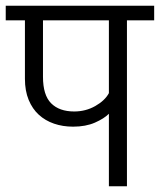

<svg xmlns="http://www.w3.org/2000/svg" viewBox="-30 -650 558 670"><path d="M508 -579H413V0H350V-253Q333 -236 301 -222Q269 -208 225 -208Q189 -208 158.5 -218.5Q128 -229 105.5 -249.5Q83 -270 70 -301.5Q57 -333 57 -375V-579H-10V-630H508ZM120 -382Q120 -318 148.5 -289.5Q177 -261 229 -261Q269 -261 302.5 -280Q336 -299 350 -325V-579H120Z"/></svg>

Font: Ek Mukta Light
Style: Regular
Weight: 300
Designer: Girish Dalvi and Yashodeep Gholap
Foundry: Ek Type
Version: Version 2.538;PS 1.002;hotconv 16.6.51;makeotf.lib2.5.65220;